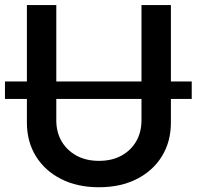

<svg xmlns="http://www.w3.org/2000/svg" viewBox="-24 -748 797 778"><path d="M752.9 -418V-347.2H-3.9V-418ZM377 10.7Q289.1 10.7 223.4 -22.7Q157.7 -56.2 121.3 -115.2Q85 -174.3 85 -251V-727.5H204.1V-260.7Q204.1 -212.9 225.3 -176Q246.6 -139.2 285.4 -117.7Q324.2 -96.2 377 -96.2Q430.2 -96.2 468.8 -117.7Q507.3 -139.2 528.3 -176Q549.3 -212.9 549.3 -260.7V-727.5H668.5V-251Q668.5 -174.3 632.3 -115.2Q596.2 -56.2 530.5 -22.7Q464.8 10.7 377 10.7Z"/></svg>

Font: Inter
Style: 540
Weight: 540
Designer: Rasmus Andersson
Foundry: rsms
Version: Version 4.001;git-66647c0bb